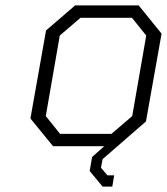

<svg xmlns="http://www.w3.org/2000/svg" viewBox="-20 -543 621 713"><path d="M361 150 313 92 322 40 367 0H177L93 -103L151 -430L259 -523H495L580 -418L522 -92L361 48L355 80L379 108H404L397 150ZM203 -46H394L471 -112L523 -411L470 -477H279L202 -411L150 -112Z"/></svg>

Font: Tomorrow Light
Style: Italic
Weight: 300
Italic angle: -10°
Designer: Tony de Marco, Monica Rizzolli
Foundry: Just in Type
Version: Version 2.002